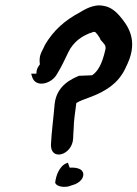

<svg xmlns="http://www.w3.org/2000/svg" viewBox="-20 -717 520 727"><path d="M98 -438 101 -428C113 -382 176 -399 196 -437C215 -468 223 -487 239 -520C258 -558 289 -582 333 -596H340C347 -590 354 -580 360 -569V-567C372 -553 383 -546 379 -529C366 -471 349 -446 329 -432C314 -431 296 -431 279 -430C254 -419 195 -395 187 -324C183 -275 175 -215 173 -171C170 -105 254 -129 257 -193C258 -206 257 -211 259 -231C259 -259 265 -293 269 -327C297 -345 352 -352 404 -394C435 -418 451 -448 463 -476C505 -568 462 -623 431 -659C421 -670 401 -691 371 -695C333 -703 296 -678 282 -670C228 -641 183 -604 149 -545V-544C139 -521 126 -509 131 -473C127 -468 117 -456 118 -438ZM189 -25C192 -14 213 -6 239 -11L254 -16C285 -24 301 -47 294 -65L293 -66C289 -78 267 -84 244 -82L237 -101L232 -99C204 -88 191 -49 189 -25Z"/></svg>

Font: Stray Cat
Style: ExBlkCnObl
Weight: 1000
Version: Version 1.0